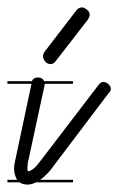

<svg xmlns="http://www.w3.org/2000/svg" viewBox="-20 -506 319 518"><path d="M177 -280H101Q101 -279 100.5 -277.5Q100 -276 100 -275L55 -66Q54 -57 54 -51Q54 -48 55 -44Q62 -44 70.5 -51Q79 -58 87 -69L246 -277Q252 -285 259 -285Q266 -285 272.5 -279Q279 -273 279 -266Q279 -260 274 -256L116 -47Q102 -30 88 -21H177V-14H77Q65 -8 55 -8Q41 -8 33 -14H0V-21H26Q18 -35 18 -52Q18 -61 21 -73L65 -280H0V-287H66Q70 -297 82 -297Q91 -297 96 -292Q98 -289 99 -287H177ZM131 -342Q125 -333 116 -333Q108 -333 102 -340Q96 -347 96 -354Q96 -360 100 -366L186 -478Q189 -482 193 -484Q197 -486 201 -486Q207 -486 214.5 -480Q222 -474 222 -467Q222 -461 217 -453Z"/></svg>

Font: Gruenewald VA 3. Klasse
Style: Regular
Weight: 400
Designer: Peter Wiegel
Foundry: Peter Wiegel, nach dem Schriftentwurf von Dr. H. Gr¸newald
Version: Version 0.007